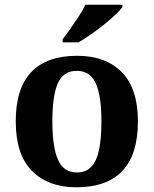

<svg xmlns="http://www.w3.org/2000/svg" viewBox="-20 -786 654 816"><path d="M304.9 10Q184.8 10 115.8 -59.6Q46.9 -129.2 46.9 -270.2Q46.9 -410.7 113 -479.8Q179.2 -548.9 308.1 -548.9Q428.2 -548.9 497.1 -479.8Q566.1 -410.7 566.1 -270.2Q566.1 -129.2 499.9 -59.6Q433.8 10 304.9 10ZM307 -53Q345.4 -53 368.4 -77.7Q391.5 -102.3 401.3 -150.9Q411.1 -199.6 411.1 -270.2Q411.1 -377.5 387.3 -431.2Q363.5 -484.9 305.9 -484.9Q248.4 -484.9 225.4 -431.2Q202.5 -377.5 202.5 -270.3Q202.5 -163.1 225.9 -108.1Q249.4 -53 307 -53ZM245.9 -619Q260.9 -638 279.3 -664Q297.6 -690 315.2 -717Q332.8 -744 342.8 -766H500.3V-756Q491.3 -743 470.1 -723Q448.9 -703 421.5 -681Q394 -659 365.8 -639.5Q337.6 -620 314.1 -606H245.9Z"/></svg>

Font: Noto Serif Gurmukhi
Style: Regular
Weight: 400
Designer: Vaibhav Singh and the Monotype Design Team
Foundry: Monotype Imaging Inc.
Version: Version 2.003